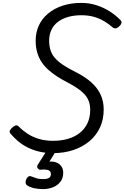

<svg xmlns="http://www.w3.org/2000/svg" viewBox="-20 -1035 858 1324"><path d="M345 21Q293 21 248.5 10Q204 -1 168 -19.5Q132 -38 103.5 -62.5Q75 -87 53 -113Q43 -124 48.5 -135Q54 -146 64 -155Q78 -167 88.5 -170Q99 -173 110 -162Q135 -136 169 -113.5Q203 -91 247 -77.5Q291 -64 346 -64Q402 -64 448.5 -77.5Q495 -91 529.5 -118Q564 -145 583 -185Q602 -225 602 -278Q602 -312 591.5 -339Q581 -366 560 -388Q539 -410 509 -429.5Q479 -449 441 -469Q406 -487 373.5 -508Q341 -529 314 -553Q287 -577 267.5 -606Q248 -635 237 -672Q226 -709 226 -754Q226 -812 248 -859.5Q270 -907 312 -942Q354 -977 412 -996Q470 -1015 541 -1015Q597 -1015 647 -998.5Q697 -982 738 -955.5Q779 -929 809 -898Q820 -888 817.5 -876.5Q815 -865 802 -853Q791 -842 779 -840Q767 -838 757 -846Q731 -869 699.5 -888Q668 -907 629 -918.5Q590 -930 541 -930Q492 -930 451 -918.5Q410 -907 380.5 -885Q351 -863 335 -830Q319 -797 319 -755Q319 -718 328.5 -688.5Q338 -659 358.5 -635.5Q379 -612 411 -590Q443 -568 487 -546Q536 -522 575 -494.5Q614 -467 640.5 -435Q667 -403 681 -364.5Q695 -326 695 -279Q695 -211 669.5 -156Q644 -101 597 -61.5Q550 -22 486 -0.5Q422 21 345 21ZM277 269Q242 269 212 262Q182 255 164 241Q156 233 156.5 221Q157 209 162 199Q169 186 177.5 181.5Q186 177 197 182Q210 187 229 193.5Q248 200 278 200Q303 200 317 192.5Q331 185 331 165Q331 144 312 138Q293 132 264 135Q253 136 248.5 133Q244 130 239 124Q235 117 236.5 110.5Q238 104 243 97L313 -13H378L305 105L275 89Q320 75 351 80.5Q382 86 399 106.5Q416 127 416 156Q416 193 397 218Q378 243 346.5 256Q315 269 277 269Z"/></svg>

Font: Playwrite TZ
Style: Regular
Weight: 400
Designer: Veronika Burian, José Scaglione
Foundry: TypeTogether
Version: Version 1.002